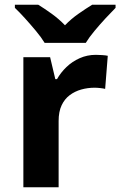

<svg xmlns="http://www.w3.org/2000/svg" viewBox="-20 -786 505 806"><path d="M382.2 -555.8Q393.3 -555.8 408.3 -554.8Q423.4 -553.8 432.4 -551.8L421.4 -412.8Q414.3 -414.8 400.8 -416.3Q387.3 -417.8 377.2 -417.8Q348.2 -417.8 321.1 -410.2Q294.1 -402.6 272.6 -386.5Q251.1 -370.4 238.6 -343.8Q226.1 -317.2 226.1 -278.1V0H78.1V-545.8H190.4L212.2 -453.7H219.2Q235.2 -481.8 259.2 -504.8Q283.2 -527.8 314.7 -541.8Q346.2 -555.8 382.2 -555.8ZM167.4 -606Q153.5 -629 131 -656Q108.5 -683 85 -709Q61.5 -735 42.5 -753V-766H140.8Q166.8 -750 196.8 -728.4Q226.8 -706.9 252.8 -679.9Q278.8 -706.9 309.7 -728.4Q340.7 -750 366.7 -766H465.1V-753Q447.1 -735 423 -709Q399 -683 376.5 -656Q354 -629 340.1 -606Z"/></svg>

Font: Noto Sans Hebrew
Style: Regular
Weight: 400
Designer: Monotype Design Team
Foundry: Monotype Imaging Inc.
Version: Version 2.003;January 10, 2023;FontCreator 14.0.0.2877 64-bi